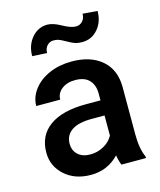

<svg xmlns="http://www.w3.org/2000/svg" viewBox="-113 -827 767 918"><g transform="rotate(-15 270.5 -367.5)"><path d="M43.9 0ZM376.5 0Q368.7 -15.1 362.8 -49.3Q306.2 9.8 224.1 9.8Q144.5 9.8 94.2 -35.6Q43.9 -81.1 43.9 -147.9Q43.9 -232.4 106.7 -277.6Q169.4 -322.8 286.1 -322.8H358.9V-357.4Q358.9 -398.4 335.9 -423.1Q313 -447.8 266.1 -447.8Q225.6 -447.8 199.7 -427.5Q173.8 -407.2 173.8 -376H55.2Q55.2 -419.4 84 -457.3Q112.8 -495.1 162.4 -516.6Q211.9 -538.1 272.9 -538.1Q365.7 -538.1 420.9 -491.5Q476.1 -444.8 477.5 -360.4V-122.1Q477.5 -50.8 497.6 -8.3V0ZM246.1 -85.4Q281.2 -85.4 312.3 -102.5Q343.3 -119.6 358.9 -148.4V-248H294.9Q229 -248 195.8 -225.1Q162.6 -202.1 162.6 -160.2Q162.6 -126 185.3 -105.7Q208 -85.4 246.1 -85.4ZM456.1 -739.3Q456.1 -685.5 425 -649.9Q394 -614.3 347.2 -614.3Q328.1 -614.3 314.2 -618.4Q300.3 -622.6 274.7 -637.2Q249 -651.9 238.5 -654.8Q228 -657.7 215.3 -657.7Q196.8 -657.7 183.8 -643.8Q170.9 -629.9 170.9 -607.4L98.1 -611.3Q98.1 -665 129.2 -701.7Q160.2 -738.3 206.5 -738.3Q234.4 -738.3 273.7 -716.3Q313 -694.3 338.4 -694.3Q356.9 -694.3 370.1 -708.3Q383.3 -722.2 383.3 -745.1Z"/></g></svg>

Font: Roboto Medium
Style: Regular
Weight: 500
Designer: Google
Version: Version 2.134; 2016; ttfautohint (v1.6)